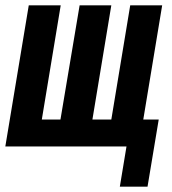

<svg xmlns="http://www.w3.org/2000/svg" viewBox="-27 -550 647 721"><path d="M423 151 448 0H-7L81 -530H201L130 -101H200L272 -530H391L320 -101H391L462 -530H582L511 -101H569L527 151Z"/></svg>

Font: Iosevka Curly Extended Oblique
Style: Bold
Weight: 700
Width: 7
Italic angle: -9°
Monospace: yes
Designer: Belleve Invis
Foundry: Belleve Invis
Version: Version 11.1.0; ttfautohint (v1.8.3)